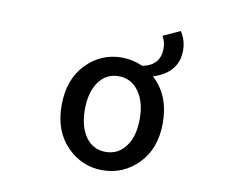

<svg xmlns="http://www.w3.org/2000/svg" viewBox="-82 -852 1163 969"><g transform="rotate(10 500.0 -367.5)"><path d="M397.9 -133.8Q435.5 -81.1 500 -81.1Q564.5 -81.1 603 -133.8Q641.6 -186.5 641.6 -274.4Q641.6 -362.3 603 -415.5Q564.5 -468.8 500 -468.8Q435.5 -468.8 397.9 -415.5Q360.4 -362.3 360.4 -274.4Q360.4 -186.5 397.9 -133.8ZM681.6 -708 768.6 -748Q796.9 -704.1 796.9 -654.3Q796.9 -538.1 669.9 -498Q759.8 -416 759.8 -274.4Q759.8 -143.6 683.6 -65.4Q607.4 12.7 500 12.7Q393.6 12.7 317.4 -65.4Q241.2 -143.6 241.2 -274.4Q241.2 -407.2 316.9 -485.8Q392.6 -564.5 500 -564.5Q554.7 -564.5 607.4 -541Q698.2 -558.6 698.2 -646.5Q698.2 -679.7 681.6 -708Z"/></g></svg>

Font: GenEi Gothic M SemiBold
Style: Regular
Weight: 500
Designer: o_tamon (Modified); [Source Han Sans]
Ryoko NISHIZUKA  (kana & ideographs); Paul D. Hunt (Latin, Greek & Cyrillic); Wenl
Version: Version 1.1a;Original Version 1.004